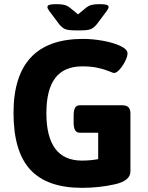

<svg xmlns="http://www.w3.org/2000/svg" viewBox="-20 -895 712 923"><path d="M607 -349V-71Q607 -26 532 -9Q457 8 374 8Q206 8 125.5 -79.5Q45 -167 45 -352Q45 -708 379 -708Q425 -708 475 -699Q525 -690 559 -674Q593 -658 593 -638Q593 -624 582 -601.5Q571 -579 555.5 -561.5Q540 -544 528 -544Q525 -544 503 -553Q481 -562 449.5 -569Q418 -576 376 -576Q288 -576 245.5 -520Q203 -464 203 -351Q203 -123 374 -123Q414 -123 452 -130V-257H364Q348 -257 341 -269Q334 -281 334 -307V-339Q334 -365 341 -377Q348 -389 364 -389H567Q588 -389 597.5 -379.5Q607 -370 607 -349ZM265 -778 217 -842Q208 -854 208 -861Q208 -869 218 -872Q228 -875 253 -875Q275 -875 289 -871.5Q303 -868 316 -858L355 -826L394 -858Q407 -868 421 -871.5Q435 -875 457 -875Q482 -875 492 -872Q502 -869 502 -861Q502 -854 493 -842L445 -778Q431 -761 416.5 -755Q402 -749 369 -749H341Q308 -749 293.5 -755Q279 -761 265 -778Z"/></svg>

Font: Asap-Bold
Style: Bold
Weight: 700
Designer: Pablo Cosgaya
Foundry: Omnibus-Type
Version: Version 2.000; ttfautohint (v1.8)